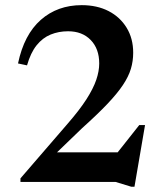

<svg xmlns="http://www.w3.org/2000/svg" viewBox="-20 -707 638 746"><path d="M403.5 -72.5 521 -221H543.5L502.5 18.5H490L429.5 0H59.5V-14L242.5 -226Q289 -279.5 315.8 -321.2Q342.5 -363 354 -396.8Q365.5 -430.5 365.5 -460.5Q365.5 -517.5 332.5 -551.5Q299.5 -585.5 244.5 -585.5Q208 -585.5 176.8 -572.8Q145.5 -560 122.2 -531Q99 -502 85 -453L50 -460.5Q73.5 -572.5 138.5 -629.8Q203.5 -687 297.5 -687Q357 -687 401.8 -664Q446.5 -641 472 -599.2Q497.5 -557.5 497.5 -502Q497.5 -469.5 488.5 -439.5Q479.5 -409.5 457.5 -376.5Q435.5 -343.5 397 -303Q358.5 -262.5 299.5 -209.5L162 -77L165.5 -115H487.5Z"/></svg>

Font: Newsreader 24pt SemiBold
Style: Regular
Weight: 600
Designer: Hugues Gentile
Foundry: Production Type
Version: Version 1.003